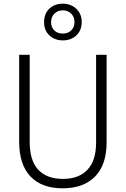

<svg xmlns="http://www.w3.org/2000/svg" viewBox="-20 -1011 682 1041"><path d="M558 -240Q558 -117 495 -53.5Q432 10 320 10Q206 10 145 -54.5Q84 -119 84 -242V-714H141V-242Q141 -140 187.5 -90.5Q234 -41 322 -41Q407 -41 454 -90.5Q501 -140 501 -238V-714H558ZM321 -792Q277 -792 248 -819Q219 -846 219 -891Q219 -937 247.5 -964Q276 -991 321 -991Q364 -991 393.5 -963.5Q423 -936 423 -892Q423 -846 394 -819Q365 -792 321 -792ZM321 -829Q349 -829 366.5 -846.5Q384 -864 384 -891Q384 -919 366 -937Q348 -955 321 -955Q293 -955 275 -937Q257 -919 257 -891Q257 -864 274 -846.5Q291 -829 321 -829Z"/></svg>

Font: Noto Sans Tamil SemiCondensed Light
Style: Regular
Weight: 300
Width: 4
Designer: Jelle Bosma - Monotype Design Team
Foundry: Monotype Imaging Inc.
Version: Version 2.004; ttfautohint (v1.8.4.7-5d5b)